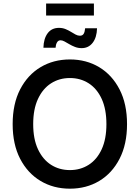

<svg xmlns="http://www.w3.org/2000/svg" viewBox="-20 -1081 808 1110"><path d="M384.3 9.8Q289.1 9.8 214.4 -34.9Q139.6 -79.6 96.4 -163.1Q53.2 -246.6 53.2 -363.3Q53.2 -480.5 96.4 -564.2Q139.6 -647.9 214.4 -692.6Q289.1 -737.3 384.3 -737.3Q479 -737.3 553.5 -692.6Q627.9 -647.9 671.1 -564.2Q714.4 -480.5 714.4 -363.3Q714.4 -246.6 671.1 -162.8Q627.9 -79.1 553.5 -34.7Q479 9.8 384.3 9.8ZM384.3 -97.7Q444.8 -97.7 492.7 -128.2Q540.5 -158.7 567.9 -218Q595.2 -277.3 595.2 -363.3Q595.2 -449.7 567.9 -509.3Q540.5 -568.8 492.7 -599.4Q444.8 -629.9 384.3 -629.9Q322.8 -629.9 274.9 -599.1Q227.1 -568.4 199.5 -509Q171.9 -449.7 171.9 -363.3Q171.9 -277.3 199.5 -218.3Q227.1 -159.2 274.9 -128.4Q322.8 -97.7 384.3 -97.7ZM452.1 -802.7Q431.6 -802.7 413.8 -809.6Q396 -816.4 380.9 -825.4Q365.7 -834.5 353 -841.3Q340.3 -848.1 330.1 -848.1Q316.4 -848.1 309.3 -835.4Q302.2 -822.8 301.3 -805.2H231Q232.4 -857.9 255.6 -888.9Q278.8 -919.9 320.8 -919.9Q341.8 -919.9 358.9 -912.8Q376 -905.8 390.1 -897Q404.3 -888.2 417 -881.3Q429.7 -874.5 441.9 -874.5Q456.5 -874.5 463.4 -885Q470.2 -895.5 472.2 -917.5H541Q539.6 -864.3 515.6 -833.5Q491.7 -802.7 452.1 -802.7ZM522.9 -1060.5V-991.2H246.6V-1060.5Z"/></svg>

Font: Inter
Style: 540
Weight: 540
Designer: Rasmus Andersson
Foundry: rsms
Version: Version 4.001;git-66647c0bb